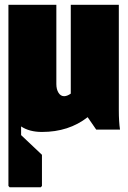

<svg xmlns="http://www.w3.org/2000/svg" viewBox="-20 -540 535 800"><path d="M15.1 -520H214.8V-189.9Q214.8 -167.5 223.9 -153.3Q232.9 -139.2 247.1 -139.2Q259.8 -139.2 274.9 -149.9V-520H475.1V-80.1Q475.1 -33.2 480 0H380.9L345.2 -51.8Q266.6 9.8 154.8 9.8Q102.5 9.8 67.9 -13.2V22.9L154.8 105V234.9L149.9 240.2H20L15.1 234.9Z"/></svg>

Font: Mikodacs
Style: Regular
Weight: 400
Designer: gluk (gluksza@wp.pl)
Foundry: gluk (gluksza@wp.pl)
Version: Version 0.28